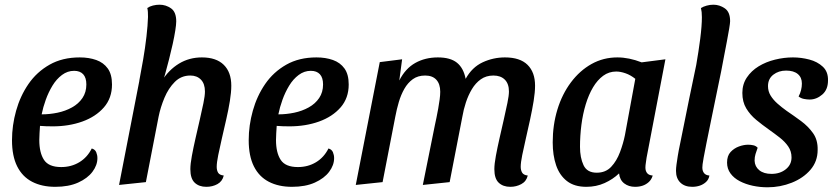

<svg xmlns="http://www.w3.org/2000/svg" viewBox="-20 -774 3550 816"><path d="M215 20Q158 20 116.5 -1.5Q75 -23 53 -67Q31 -111 31 -178Q31 -241 48.5 -303.5Q66 -366 101 -417Q136 -468 190.5 -499Q245 -530 319 -530Q358 -530 389 -519Q420 -508 438 -483Q456 -458 456 -415Q456 -357 421.5 -317.5Q387 -278 330 -257.5Q273 -237 204 -237Q191 -237 175.5 -237.5Q160 -238 150 -239Q149 -223 148 -207.5Q147 -192 147 -179Q147 -125 167 -94.5Q187 -64 240 -64Q283 -64 317 -84.5Q351 -105 370 -143Q384 -139 389 -127Q394 -115 394 -102Q394 -72 373 -44Q352 -16 312 2Q272 20 215 20ZM157 -288Q191 -288 224.5 -295Q258 -302 286 -317.5Q314 -333 330.5 -357.5Q347 -382 347 -415Q347 -444 333.5 -458.5Q320 -473 295 -473Q267 -473 243.5 -455.5Q220 -438 203 -410Q186 -382 174.5 -350Q163 -318 157 -288Z M857 20Q826 20 807.5 2.5Q789 -15 789 -55Q789 -77 795.5 -112Q802 -147 811 -186.5Q820 -226 829 -265Q838 -304 844.5 -335.5Q851 -367 851 -385Q851 -418 834 -435.5Q817 -453 789 -453Q750 -453 723 -426Q696 -399 679 -358.5Q662 -318 654 -278L600 0L486 12L575 -445L667 -429Q697 -477 740.5 -503.5Q784 -530 838 -530Q899 -530 931 -498.5Q963 -467 963 -410Q963 -382 957 -345Q951 -308 941.5 -266.5Q932 -225 923 -186Q914 -147 907.5 -115Q901 -83 901 -65Q901 -50 907 -40Q913 -30 931 -28Q925 -3 904 8.5Q883 20 857 20ZM667 -412 572 -431Q580 -472 588.5 -521.5Q597 -571 602.5 -619Q608 -667 609 -702Q609 -714 608.5 -723Q608 -732 606 -740Q616 -747 630 -750.5Q644 -754 658 -754Q685 -754 707 -738.5Q729 -723 729 -683Q729 -670 725 -644.5Q721 -619 714 -587Q707 -555 698.5 -522Q690 -489 682 -460Q674 -431 667 -412Z M1221 20Q1164 20 1122.5 -1.5Q1081 -23 1059 -67Q1037 -111 1037 -178Q1037 -241 1054.5 -303.5Q1072 -366 1107 -417Q1142 -468 1196.5 -499Q1251 -530 1325 -530Q1364 -530 1395 -519Q1426 -508 1444 -483Q1462 -458 1462 -415Q1462 -357 1427.5 -317.5Q1393 -278 1336 -257.5Q1279 -237 1210 -237Q1197 -237 1181.5 -237.5Q1166 -238 1156 -239Q1155 -223 1154 -207.5Q1153 -192 1153 -179Q1153 -125 1173 -94.5Q1193 -64 1246 -64Q1289 -64 1323 -84.5Q1357 -105 1376 -143Q1390 -139 1395 -127Q1400 -115 1400 -102Q1400 -72 1379 -44Q1358 -16 1318 2Q1278 20 1221 20ZM1163 -288Q1197 -288 1230.5 -295Q1264 -302 1292 -317.5Q1320 -333 1336.5 -357.5Q1353 -382 1353 -415Q1353 -444 1339.5 -458.5Q1326 -473 1301 -473Q1273 -473 1249.5 -455.5Q1226 -438 1209 -410Q1192 -382 1180.5 -350Q1169 -318 1163 -288Z M2149 20Q2118 20 2099.5 2.5Q2081 -15 2081 -55Q2081 -77 2087.5 -112Q2094 -147 2103 -186.5Q2112 -226 2121 -265.5Q2130 -305 2136.5 -336.5Q2143 -368 2143 -385Q2143 -418 2125.5 -435.5Q2108 -453 2077 -453Q2046 -453 2023.5 -437Q2001 -421 1985.5 -395Q1970 -369 1960 -338.5Q1950 -308 1945 -278L1891 0L1777 12L1828 -241Q1831 -255 1835 -274Q1839 -293 1842.5 -313Q1846 -333 1848.5 -351.5Q1851 -370 1851 -384Q1851 -417 1834.5 -435Q1818 -453 1787 -453Q1756 -453 1734.5 -437.5Q1713 -422 1698.5 -396.5Q1684 -371 1675 -340.5Q1666 -310 1660 -278L1606 0L1492 12L1594 -510L1689 -522L1677 -432Q1703 -483 1745 -506.5Q1787 -530 1841 -530Q1894 -530 1922 -507.5Q1950 -485 1959 -439Q1986 -488 2031 -509Q2076 -530 2126 -530Q2190 -530 2222 -498.5Q2254 -467 2254 -410Q2254 -382 2248 -345Q2242 -308 2233 -266.5Q2224 -225 2215 -186Q2206 -147 2199.5 -115Q2193 -83 2193 -65Q2193 -51 2199 -40.5Q2205 -30 2223 -28Q2217 -3 2195.5 8.5Q2174 20 2149 20Z M2472 20Q2421 20 2389.5 -4.5Q2358 -29 2343.5 -71.5Q2329 -114 2329 -169Q2329 -243 2349 -308.5Q2369 -374 2406.5 -424Q2444 -474 2494 -502Q2544 -530 2604 -530Q2653 -530 2707 -509L2808 -522L2728 -104Q2727 -95 2725 -83Q2723 -71 2723 -62Q2723 -47 2730.5 -38Q2738 -29 2754 -28Q2749 -11 2737.5 -0.5Q2726 10 2711.5 15Q2697 20 2679 20Q2652 20 2633 5.5Q2614 -9 2611 -37Q2585 -12 2549.5 4Q2514 20 2472 20ZM2516 -40Q2554 -40 2577.5 -65Q2601 -90 2615 -127.5Q2629 -165 2636 -200L2680 -439Q2660 -455 2638.5 -462.5Q2617 -470 2599 -470Q2568 -470 2543.5 -452Q2519 -434 2500.5 -403Q2482 -372 2469.5 -331Q2457 -290 2451 -243.5Q2445 -197 2445 -150Q2445 -104 2460 -72Q2475 -40 2516 -40Z M2922 20Q2890 20 2871.5 2Q2853 -16 2853 -48Q2853 -59 2855 -74Q2857 -89 2860.5 -111Q2864 -133 2871 -166Q2878 -199 2887 -245Q2896 -291 2909 -354Q2922 -417 2939 -498Q2949 -555 2956 -609.5Q2963 -664 2963 -701Q2963 -713 2962 -722.5Q2961 -732 2959 -740Q2969 -746 2983 -750Q2997 -754 3012 -754Q3038 -754 3060.5 -738.5Q3083 -723 3083 -684Q3083 -676 3079 -652Q3075 -628 3069 -596.5Q3063 -565 3056.5 -531.5Q3050 -498 3045 -471Q3021 -355 3006 -281.5Q2991 -208 2982.5 -166Q2974 -124 2970.5 -104Q2967 -84 2966 -76Q2965 -68 2965 -62Q2965 -47 2972.5 -38Q2980 -29 2995 -28Q2992 -11 2980.5 -0.5Q2969 10 2954 15Q2939 20 2922 20Z M3242 22Q3210 22 3179.5 15.5Q3149 9 3124 -4Q3099 -17 3084.5 -37Q3070 -57 3070 -83Q3070 -112 3085 -128Q3100 -144 3120.5 -151.5Q3141 -159 3160 -159Q3171 -159 3182 -156.5Q3193 -154 3200 -146Q3195 -132 3191 -119.5Q3187 -107 3187 -91Q3188 -66 3207 -50.5Q3226 -35 3259 -35Q3295 -35 3319.5 -54.5Q3344 -74 3344 -105Q3344 -131 3330 -151.5Q3316 -172 3293.5 -189.5Q3271 -207 3247 -224Q3220 -243 3194 -264.5Q3168 -286 3151.5 -313.5Q3135 -341 3135 -379Q3135 -416 3154 -444.5Q3173 -473 3204 -492Q3235 -511 3273.5 -520.5Q3312 -530 3350 -530Q3385 -530 3419.5 -521Q3454 -512 3477 -490.5Q3500 -469 3499 -432Q3499 -393 3474.5 -372Q3450 -351 3421 -351Q3410 -351 3397 -353.5Q3384 -356 3374 -364Q3381 -377 3384.5 -391Q3388 -405 3388 -419Q3388 -445 3370.5 -459.5Q3353 -474 3321 -474Q3289 -474 3266.5 -456.5Q3244 -439 3244 -408Q3244 -386 3255 -368Q3266 -350 3284 -334Q3302 -318 3323 -303Q3354 -282 3384.5 -259.5Q3415 -237 3435.5 -208Q3456 -179 3455 -137Q3455 -88 3424.5 -52.5Q3394 -17 3345 2.5Q3296 22 3242 22Z"/></svg>

Font: Sansita Swashed Light
Style: Regular
Weight: 400
Version: Version 1.003